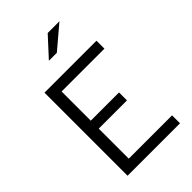

<svg xmlns="http://www.w3.org/2000/svg" viewBox="-272 -1041 1144 1144"><g transform="rotate(-45 300.0 -469.0)"><path d="M97 0V-700H535V-633H174V-387H412V-320H174V-67H539V0ZM250 -816 362 -938H461L317 -816Z"/></g></svg>

Font: Red Hat Mono
Style: Regular
Weight: 300
Monospace: yes
Designer: Pentagram, MCKL
Foundry: Pentagram, MCKL
Version: Version 1.023